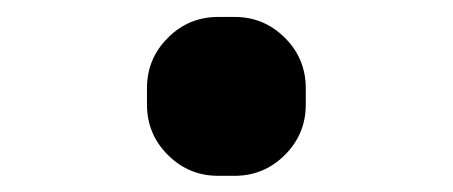

<svg xmlns="http://www.w3.org/2000/svg" viewBox="-20 -405 540 229"><path d="M259.8 -384.8Q294.9 -384.8 319.8 -359.9Q344.7 -335 344.7 -299.8V-280.3Q344.7 -245.1 319.8 -220.2Q294.9 -195.3 259.8 -195.3H240.2Q205.1 -195.3 180.2 -220.2Q155.3 -245.1 155.3 -280.3V-299.8Q155.3 -335 180.2 -359.9Q205.1 -384.8 240.2 -384.8Z"/></svg>

Font: Rounded-X Mgen+ 1mn bold
Style: Bold
Weight: 700
Designer: [Source Han Sans]
Ryoko NISHIZUKA  (kana & ideographs); Paul D. Hunt (Latin, Greek & Cyrillic); Wenlong ZHANG  (bopomofo
Version: Version 1.059.20150602